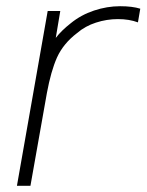

<svg xmlns="http://www.w3.org/2000/svg" viewBox="-20 -598 472 618"><path d="M431.5 -570 424 -526Q396 -536.5 359.5 -536.5Q323.5 -536.5 288.8 -525.2Q254 -514 228 -491.5Q184 -458 163.5 -413Q153.5 -390.5 145.5 -362.2Q137.5 -334 131 -299L78 0H34.5L133.5 -562.5H174L159.5 -476Q177.5 -499.5 207.5 -523Q240.5 -550 282.5 -564Q324.5 -578 366.5 -578Q406 -578 431.5 -570Z"/></svg>

Font: Russisch Sans ExtraLight
Style: Italic
Weight: 200
Width: 4
Italic angle: -10°
Designer: Michael Sharanda (font) & Cristiano Sobral (main changes)
Foundry: Michael Sharanda
Version: Version 2.00;September 8, 2020;FontCreator 13.0.0.2681 64-bi